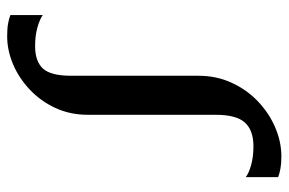

<svg xmlns="http://www.w3.org/2000/svg" viewBox="-155 -639 806 536"><g transform="rotate(90 248.0 -371.0)"><path d="M81 12Q60 12 46.2 9.5Q32.5 7 22 3V-87.5Q33.5 -79 56.5 -72.5Q79.5 -66 108.5 -66Q151.5 -66 171.5 -88Q191.5 -110 191.5 -166.5V-522.5Q191.5 -572 210.8 -614.2Q230 -656.5 262.8 -687.8Q295.5 -719 335.5 -736.2Q375.5 -753.5 417 -753.5Q436.5 -753.5 450.2 -751Q464 -748.5 474.5 -744.5V-654Q464 -662.5 441 -669Q418 -675.5 388.5 -675.5Q343.5 -675.5 322 -651.5Q300.5 -627.5 300.5 -571V-213.5Q300.5 -163.5 281.2 -122.2Q262 -81 229.8 -50.8Q197.5 -20.5 158.8 -4.2Q120 12 81 12Z"/></g></svg>

Font: Merriweather 48pt
Style: Regular
Weight: 400
Version: Version 2.100